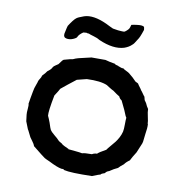

<svg xmlns="http://www.w3.org/2000/svg" viewBox="-69 -652 661 704"><g transform="rotate(10 261.5 -300.0)"><path d="M362 -573 365 -583Q371 -585 388.5 -587Q406 -589 412 -584Q413 -582 414 -573Q414 -572 409 -558.5Q404 -545 401 -540Q399 -537 395 -530.5Q391 -524 388 -519.5Q385 -515 381 -512Q371 -502 354 -496Q315 -484 260 -508Q251 -514 236.5 -518Q222 -522 216 -525Q216 -524 213.5 -524.5Q211 -525 208 -526H206Q203 -525 200.5 -525.5Q198 -526 195 -524Q182 -515 178 -506Q177 -501 164 -495.5Q151 -490 139 -492.5Q127 -495 129 -509Q135 -538 136 -539Q152 -564 161 -571Q166 -576 189 -584Q222 -595 274 -571Q281 -567 287 -564.5Q293 -562 301 -558L320 -555Q322 -555 332.5 -554Q343 -553 346 -555Q360 -565 362 -573ZM242 -440H294Q307 -436 331 -432Q332 -429 338.5 -428Q345 -427 346 -425Q348 -425 353.5 -422.5Q359 -420 364 -421Q366 -418 383 -410Q387 -408 393.5 -402Q400 -396 403 -394Q405 -392 409 -388Q413 -384 416 -381Q417 -380 421 -378.5Q425 -377 427 -375Q429 -371 434.5 -364Q440 -357 442 -353Q445 -350 450 -342.5Q455 -335 458 -332L461 -320Q462 -318 464.5 -315Q467 -312 468 -310Q473 -298 479 -290Q479 -279 483 -262Q487 -245 487 -236Q488 -237 488 -235Q489 -221 485 -197Q484 -192 483 -179.5Q482 -167 480 -162L465 -126Q451 -104 446 -93Q433 -84 427 -75Q415 -66 408 -58Q394 -52 378 -41Q368 -38 364 -31Q351 -27 349 -23Q346 -23 319 -12Q239 -10 215 -16L211 -19H204Q187 -22 156 -38Q142 -44 137 -47Q132 -50 91 -83Q89 -90 81 -100.5Q73 -111 72 -113L61 -135Q61 -136 60 -137Q59 -138 58 -140L47 -168L44 -192Q43 -200 44.5 -214Q46 -228 44 -233Q45 -238 47.5 -254.5Q50 -271 52 -279Q53 -286 55 -293Q57 -300 60 -307.5Q63 -315 64 -320Q65 -324 69.5 -330.5Q74 -337 75 -343Q87 -355 91 -362Q105 -372 108 -380Q110 -384 118 -389Q126 -394 127 -395Q129 -397 134 -404.5Q139 -412 143 -414Q171 -422 176 -422Q184 -426 195 -429Q206 -432 220.5 -435Q235 -438 242 -440ZM239 -359 203 -350Q192 -342 173 -326.5Q154 -311 149 -307Q147 -302 132 -279Q120 -218 122 -202Q126 -194 132 -178Q139 -156 141 -153Q146 -145 158.5 -135Q171 -125 174 -121Q177 -117 184 -113.5Q191 -110 193 -107Q197 -104 215 -96Q217 -96 217 -94Q226 -93 243 -91.5Q260 -90 269 -88Q276 -91 305 -91Q313 -96 323 -96Q330 -103 354 -116Q358 -122 367.5 -133Q377 -144 382.5 -151Q388 -158 394 -169Q400 -180 403 -192Q405 -201 405 -219Q405 -237 406 -244Q406 -246 405 -246L404 -248Q404 -249 403 -249Q397 -266 378 -304Q370 -309 367 -317Q358 -322 342 -334Q337 -336 327.5 -342Q318 -348 315 -350Q290 -361 239 -359Z"/></g></svg>

Font: FuturaRenner
Style: Regular
Weight: 400
Designer: Bastien Sozeau
Foundry: NBR — Bastien Sozeau
Version: Version 2.001;PS 002.001;hotconv 1.0.88;makeotf.lib2.5.64775